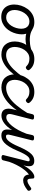

<svg xmlns="http://www.w3.org/2000/svg" viewBox="1252 -1812 578 3123"><g transform="rotate(90 1541.5 -250.0)"><path d="M253 19Q190 19 145 -7.5Q100 -34 76.5 -82Q53 -130 53 -192Q53 -247 71.5 -304Q90 -361 126 -410Q162 -459 215.5 -489Q269 -519 339 -519Q402 -519 446.5 -493Q491 -467 514.5 -420.5Q538 -374 538 -314Q538 -272 526.5 -226Q515 -180 492 -136Q469 -92 435 -57.5Q401 -23 355 -2Q309 19 253 19ZM261 -61Q306 -61 340.5 -84.5Q375 -108 398.5 -145Q422 -182 434.5 -224.5Q447 -267 447 -306Q447 -348 433 -377.5Q419 -407 393 -423Q367 -439 332 -439Q286 -439 250.5 -416Q215 -393 191 -356.5Q167 -320 154.5 -278Q142 -236 142 -198Q142 -155 157 -124.5Q172 -94 198.5 -77.5Q225 -61 261 -61Z M616 -376Q559 -376 512.5 -391Q466 -406 415 -435Q402 -444 400.5 -456.5Q399 -469 405.5 -480Q412 -491 423 -496Q434 -501 444 -494Q471 -478 499 -466.5Q527 -455 560.5 -450Q594 -445 636 -445Q664 -445 699.5 -449.5Q735 -454 770 -464Q805 -474 832 -490Q845 -497 854 -487Q863 -477 863.5 -462.5Q864 -448 850 -440Q783 -403 721.5 -389.5Q660 -376 616 -376Z M872 17Q763 17 708.5 -43Q654 -103 654 -202Q654 -257 673 -312.5Q692 -368 728.5 -415Q765 -462 818 -490.5Q871 -519 940 -519Q996 -519 1038 -500.5Q1080 -482 1111 -445Q1125 -428 1121 -416Q1117 -404 1105 -393Q1092 -382 1079.5 -380.5Q1067 -379 1054 -393Q1033 -414 1005 -426.5Q977 -439 933 -439Q886 -439 850.5 -416.5Q815 -394 791 -358Q767 -322 755 -280Q743 -238 743 -199Q743 -161 757 -129Q771 -97 801 -78.5Q831 -60 880 -60Q894 -60 900 -48.5Q906 -37 904.5 -21.5Q903 -6 894.5 5.5Q886 17 872 17Z M867 17Q858 17 854 5.5Q850 -6 851 -21.5Q852 -37 858 -48.5Q864 -60 875 -60Q932 -60 990 -91Q1048 -122 1108 -182.5Q1168 -243 1229 -331Q1235 -339 1246.5 -334.5Q1258 -330 1267 -321Q1276 -312 1270 -303Q1208 -199 1141 -128Q1074 -57 1005.5 -20Q937 17 867 17Z M1407 17Q1298 17 1243.5 -43Q1189 -103 1189 -202Q1189 -257 1208 -312.5Q1227 -368 1263.5 -415Q1300 -462 1353 -490.5Q1406 -519 1475 -519Q1531 -519 1573 -500.5Q1615 -482 1646 -445Q1660 -428 1656 -416Q1652 -404 1640 -393Q1627 -382 1614.5 -380.5Q1602 -379 1589 -393Q1568 -414 1540 -426.5Q1512 -439 1468 -439Q1421 -439 1385.5 -416.5Q1350 -394 1326 -358Q1302 -322 1290 -280Q1278 -238 1278 -199Q1278 -161 1292 -129Q1306 -97 1336 -78.5Q1366 -60 1415 -60Q1429 -60 1435 -48.5Q1441 -37 1439.5 -21.5Q1438 -6 1429.5 5.5Q1421 17 1407 17Z M1397 17Q1379 17 1371.5 5.5Q1364 -6 1365.5 -21.5Q1367 -37 1377.5 -48.5Q1388 -60 1407 -60Q1480 -60 1551 -103Q1622 -146 1690.5 -227.5Q1759 -309 1828 -422Q1833 -430 1845 -425.5Q1857 -421 1866 -411.5Q1875 -402 1870 -393Q1800 -260 1722.5 -168.5Q1645 -77 1563 -30Q1481 17 1397 17Z M1861 16Q1814 16 1785.5 -5.5Q1757 -27 1749.5 -70Q1742 -113 1758 -175L1836 -484Q1841 -503 1851 -509Q1861 -515 1880 -515Q1909 -515 1918 -506Q1927 -497 1922 -479L1841 -163Q1833 -133 1834 -110.5Q1835 -88 1847.5 -75.5Q1860 -63 1889 -63Q1921 -63 1956.5 -87.5Q1992 -112 2027.5 -156Q2063 -200 2095.5 -260Q2128 -320 2155 -392L2176 -484Q2181 -503 2191 -509Q2201 -515 2220 -515Q2249 -515 2258 -506Q2267 -497 2262 -479L2178 -144Q2165 -95 2169.5 -76.5Q2174 -58 2200 -58Q2214 -58 2221 -46.5Q2228 -35 2226 -20.5Q2224 -6 2213 5.5Q2202 17 2180 17Q2145 17 2124.5 5Q2104 -7 2095 -27.5Q2086 -48 2085.5 -73Q2085 -98 2088 -124L2094 -157Q2069 -114 2040.5 -82Q2012 -50 1982 -28Q1952 -6 1921.5 5Q1891 16 1861 16Z M2184 17Q2171 17 2166.5 5.5Q2162 -6 2166 -20.5Q2170 -35 2179.5 -46.5Q2189 -58 2202 -58Q2219 -58 2238.5 -70Q2258 -82 2277.5 -106.5Q2297 -131 2318 -168.5Q2339 -206 2361 -258Q2398 -344 2429.5 -396Q2461 -448 2489 -474.5Q2517 -501 2543.5 -509.5Q2570 -518 2596 -518Q2607 -518 2610.5 -506.5Q2614 -495 2610.5 -480.5Q2607 -466 2599 -454.5Q2591 -443 2579 -443Q2567 -443 2552.5 -436Q2538 -429 2520.5 -408.5Q2503 -388 2482 -350.5Q2461 -313 2436 -253Q2398 -163 2364 -109.5Q2330 -56 2299 -28.5Q2268 -1 2239.5 8Q2211 17 2184 17Z M2540 15Q2523 15 2510.5 8Q2498 1 2502 -16L2601 -408Q2605 -424 2600.5 -433.5Q2596 -443 2581 -443Q2567 -443 2561.5 -454.5Q2556 -466 2558 -480.5Q2560 -495 2570 -506.5Q2580 -518 2597 -518Q2630 -518 2649 -507Q2668 -496 2675.5 -477.5Q2683 -459 2683.5 -437Q2684 -415 2681 -394L2669 -342Q2692 -386 2717 -419Q2742 -452 2766.5 -474.5Q2791 -497 2813.5 -508Q2836 -519 2855 -519Q2870 -519 2877.5 -512Q2885 -505 2884 -481Q2884 -456 2887.5 -439Q2891 -422 2898.5 -414Q2906 -406 2918 -406Q2940 -406 2966 -419.5Q2992 -433 3037 -465Q3047 -472 3057.5 -467.5Q3068 -463 3075 -452Q3082 -441 3082.5 -428.5Q3083 -416 3074 -409Q3030 -374 2991 -355.5Q2952 -337 2911 -337Q2890 -337 2869.5 -346Q2849 -355 2835 -375.5Q2821 -396 2819 -431Q2798 -418 2771 -390Q2744 -362 2716 -320.5Q2688 -279 2661 -226Q2634 -173 2612 -111L2587 -11Q2584 2 2573.5 8.5Q2563 15 2540 15Z"/></g></svg>

Font: Playwrite DE SAS
Style: Regular
Weight: 400
Designer: Veronika Burian, José Scaglione
Foundry: TypeTogether
Version: Version 1.002